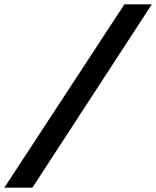

<svg xmlns="http://www.w3.org/2000/svg" viewBox="-60 -720 723 889"><path d="M516 -700 -40 149H90L643 -700Z"/></svg>

Font: Jost SemiBold
Style: Italic
Weight: 600
Italic angle: -5°
Version: Version 3.710